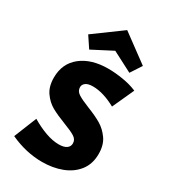

<svg xmlns="http://www.w3.org/2000/svg" viewBox="-222 -1023 998 1134"><g transform="rotate(30 277.5 -456.0)"><path d="M256 -256Q196 -279 158.5 -300Q121 -321 93.5 -360Q66 -399 66 -460Q66 -556 135 -611Q204 -666 320 -666Q367 -666 421 -657Q475 -648 516 -630L449 -483Q363 -530 293 -530Q260 -530 244 -518Q228 -506 228 -488Q228 -462 252.5 -446Q277 -430 330 -409Q389 -386 427 -363.5Q465 -341 493 -301.5Q521 -262 521 -201Q521 -132 484.5 -85.5Q448 -39 387.5 -16Q327 7 254 7Q144 7 36 -43L98 -197Q148 -167 197 -149.5Q246 -132 287 -132Q322 -132 340 -144.5Q358 -157 358 -179Q358 -205 333.5 -220.5Q309 -236 256 -256ZM438 -707 301 -778 164 -707 114 -782 301 -919 487 -782Z"/></g></svg>

Font: Ysabeau Heavy
Style: Regular
Weight: 800
Designer: Christian Thalmann (Catharsis Fonts)
Version: Version 0.003